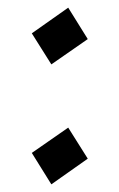

<svg xmlns="http://www.w3.org/2000/svg" viewBox="-20 -466 310 501"><path d="M158 -446 63 -379 114 -298 209 -364ZM158 -133 63 -67 114 15 209 -52Z"/></svg>

Font: Fondamento
Style: Regular
Weight: 400
Designer: Astigmatic (AOETI)
Foundry: Astigmatic (AOETI)
Version: Version 1.001